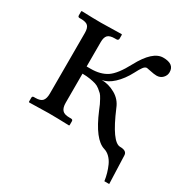

<svg xmlns="http://www.w3.org/2000/svg" viewBox="-134 -547 766 789"><g transform="rotate(30 249.0 -152.5)"><path d="M89.8 -71.8V-359.9Q89.8 -382.3 80.8 -392.1Q71.8 -401.9 46.9 -401.9H40Q32.2 -401.9 32.2 -410.2V-429.2L34.2 -431.2Q89.8 -429.2 126 -429.2L223.1 -431.2L225.1 -429.2V-410.2Q225.1 -406.7 222.4 -404.3Q219.7 -401.9 215.8 -401.9H208Q183.6 -401.9 174.3 -392.1Q165 -382.3 165 -359.9V-244.1H184.1Q230.5 -244.1 260.5 -263.9Q290.5 -283.7 323.2 -345.2Q370.1 -433.1 419.9 -433.1Q472.2 -433.1 472.2 -394Q472.2 -378.4 460.9 -366.7Q449.7 -355 432.1 -355Q420.9 -355 403.3 -358.9Q385.7 -362.8 382.8 -362.8Q374 -362.8 366 -351.8Q357.9 -340.8 347.2 -319.8Q326.7 -280.8 299.6 -255.6Q272.5 -230.5 246.1 -227.1Q279.3 -227.1 311 -209.2Q342.8 -191.4 356 -157.2Q411.1 -26.9 449.2 -26.9Q481 -26.9 481.9 -5.9L486.8 127.9H463.9Q461.4 109.9 456.5 92.8Q451.7 75.7 444.1 58.8Q436.5 42 424.3 29.8Q412.1 17.6 397 13.2Q346.2 -2 299.8 -112.8Q293 -129.9 289.6 -137Q286.1 -144 279.1 -157.2Q272 -170.4 266.4 -176Q260.7 -181.6 250.5 -189.7Q240.2 -197.8 229 -201.2Q217.8 -204.6 201.4 -207.3Q185.1 -210 165 -210V-71.8Q165 -48.8 174.6 -37.8Q184.1 -26.9 208 -26.9H215.8Q225.1 -26.9 225.1 -19V0L223.1 2Q165 0 126 0L34.2 2L32.2 0V-19Q32.2 -26.9 40 -26.9H46.9Q71.3 -26.9 80.6 -37.8Q89.8 -48.8 89.8 -71.8Z"/></g></svg>

Font: Linux Libertine G
Style: Regular
Weight: 400
Designer: Philipp H. Poll
Foundry: Philipp H. Poll
Version: Version 4.7.5